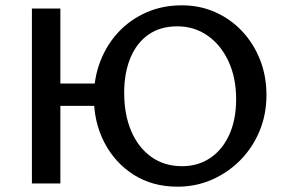

<svg xmlns="http://www.w3.org/2000/svg" viewBox="-20 -690 1075 722"><path d="M648 12Q553 12 482.5 -33Q412 -78 372.5 -154Q333 -230 333 -324Q333 -398 358 -461.5Q383 -525 427.5 -571.5Q472 -618 532 -644Q592 -670 664 -670Q732 -670 790 -644Q848 -618 891 -572Q934 -526 958 -465Q982 -404 982 -333Q982 -259 955.5 -196Q929 -133 882.5 -86.5Q836 -40 776 -14Q716 12 648 12ZM100 0V-658H207V0ZM134 -292V-376H395V-292ZM665 -65Q724 -65 770 -95.5Q816 -126 842 -183Q868 -240 868 -317Q868 -398 839 -460Q810 -522 760 -556.5Q710 -591 647 -591Q583 -591 538.5 -560Q494 -529 470.5 -472.5Q447 -416 447 -341Q447 -259 473.5 -197Q500 -135 549 -100Q598 -65 665 -65Z"/></svg>

Font: Ysabeau SemiBold
Style: Regular
Weight: 600
Designer: Christian Thalmann (Catharsis Fonts)
Version: Version 2.000;gftools[0.9.27.dev2+g8671c4b]